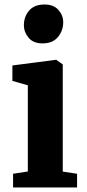

<svg xmlns="http://www.w3.org/2000/svg" viewBox="-20 -832 385 852"><path d="M38 0V-61L103.5 -71V-453.5L35 -473V-541.5L227 -566.5H230L258.5 -546V-70.5L322 -61V0ZM168 -639.5Q128 -639.5 107 -664.5Q86 -689.5 86 -720Q86 -757.5 109 -784.8Q132 -812 177 -812H178Q218 -812 239.2 -788Q260.5 -764 260.5 -733.5Q260.5 -696 237.2 -667.8Q214 -639.5 169 -639.5Z"/></svg>

Font: Merriweather 24pt ExtraBold
Style: Regular
Weight: 800
Version: Version 2.100